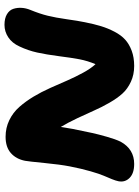

<svg xmlns="http://www.w3.org/2000/svg" viewBox="99 -724 618 856"><g transform="rotate(-90 408.0 -296.0)"><path d="M105 -6.8Q63.5 -6.8 43 -27.1Q22.5 -47.4 27.8 -76.2Q30.3 -88.9 37.4 -106.4Q44.4 -124 52.5 -142.3Q60.5 -160.6 72.3 -201.2Q84 -241.7 94.2 -293.9Q102.5 -336.9 109.4 -407.5Q116.2 -478 119.1 -493.2Q127 -533.2 153.6 -556.6Q180.2 -580.1 226.1 -580.1Q266.1 -580.1 300.3 -563.5Q334.5 -546.9 359.4 -518.6Q384.3 -490.2 405.3 -455.3Q426.3 -420.4 444.1 -380.4Q461.9 -340.3 477.5 -304.4Q493.2 -268.6 512 -234.1Q530.8 -199.7 549.8 -179.2Q564.5 -213.4 571.8 -251Q578.1 -283.7 585.4 -341.1Q592.8 -398.4 601.8 -439.2Q610.8 -480 628.9 -518.1Q644 -551.3 669.7 -568.1Q695.3 -585 725.1 -585Q754.4 -585 772.7 -574Q791 -563 796.6 -545.4Q802.2 -527.8 801 -508.5Q799.8 -489.3 792 -470.2Q774.4 -427.2 765.9 -392.3Q757.3 -357.4 750.2 -307.1Q743.2 -256.8 736.8 -226.1Q728.5 -184.6 719.2 -154.3Q710 -124 694.6 -94.5Q679.2 -64.9 659.2 -46.9Q639.2 -28.8 609.6 -17.8Q580.1 -6.8 542 -6.8Q502.9 -6.8 471.4 -21.5Q439.9 -36.1 419.2 -58.8Q398.4 -81.5 378.2 -116.7Q357.9 -151.9 343.8 -184.3Q329.6 -216.8 309.1 -260Q288.6 -303.2 270 -334Q263.2 -293.9 261.2 -280.8Q248.5 -218.3 242.9 -192.9Q237.3 -167.5 226.3 -128.7Q215.3 -89.8 204.1 -66.9Q170.9 -6.8 105 -6.8Z"/></g></svg>

Font: Shantell Sans Irregular Bouncy
Style: Italic
Weight: 800
Italic angle: -11.31°
Designer: Stephen Nixon, Anya Danilova, Shantell Martin
Foundry: Arrow Type
Version: Version 1.006;[9816181b4]